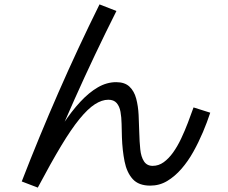

<svg xmlns="http://www.w3.org/2000/svg" viewBox="-20 -807 1040 874"><path d="M861 -318 937 -294Q923 -251 903.5 -205Q884 -159 860 -116Q836 -73 806 -38.5Q776 -4 741 17Q706 38 664 38Q611 38 584 8Q557 -22 547 -72.5Q537 -123 535 -182Q534 -213 533.5 -243Q533 -273 528.5 -298Q524 -323 511 -338Q498 -353 473 -353Q444 -353 412 -332.5Q380 -312 342 -265.5Q304 -219 258 -142.5Q212 -66 152 47L79 19Q158 -185 246 -386Q334 -587 433 -787L510 -757Q409 -556 320 -356.5Q231 -157 150 46L117 20Q155 -52 192.5 -119Q230 -186 268 -243.5Q306 -301 345.5 -343.5Q385 -386 425.5 -409.5Q466 -433 509 -433Q548 -433 569.5 -412.5Q591 -392 600 -358Q609 -324 611 -283.5Q613 -243 614 -202.5Q615 -162 618.5 -127.5Q622 -93 635.5 -72.5Q649 -52 675 -52Q702 -52 725 -68.5Q748 -85 768 -113Q788 -141 804.5 -176Q821 -211 835 -247.5Q849 -284 861 -318Z"/></svg>

Font: Murecho Thin
Style: Regular
Weight: 400
Version: Version 1.010